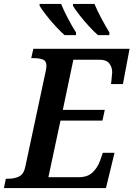

<svg xmlns="http://www.w3.org/2000/svg" viewBox="-41 -964 684 984"><path d="M-21 0 -11 -48H1Q33 -48 57 -59.5Q81 -71 89 -111L193 -598Q197 -615 197 -627Q197 -652 178.5 -659Q160 -666 131 -666H119L130 -714H623L589 -533H528Q529 -537 530 -550.5Q531 -564 532.5 -577Q534 -590 534 -593Q534 -620 519 -639Q504 -658 469 -658H335L281 -401H496L484 -346H269L207 -56H364Q408 -56 433.5 -80.5Q459 -105 471 -138L486 -181H546L502 0ZM461 -784Q440 -802 414 -830.5Q388 -859 365.5 -888Q343 -917 333 -934V-944H443Q457 -910 479 -869Q501 -828 520 -797L519 -784ZM290 -784Q269 -802 243 -830.5Q217 -859 194.5 -888Q172 -917 162 -934V-944H272Q286 -910 307.5 -869Q329 -828 349 -797L348 -784Z"/></svg>

Font: Noto Serif SemiCondensed SemiBold
Style: Italic
Weight: 600
Width: 4
Italic angle: -12°
Designer: Monotype Design Team
Foundry: Monotype Imaging Inc.
Version: Version 2.014; ttfautohint (v1.8.4.7-5d5b)